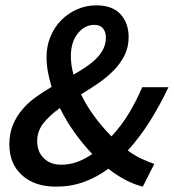

<svg xmlns="http://www.w3.org/2000/svg" viewBox="-20 -686 650 718"><path d="M190 12Q109 12 62 -31Q15 -74 15 -146Q15 -186 28 -218Q41 -250 63 -276Q85 -302 113.5 -322.5Q142 -343 173 -361Q164 -390 159 -418Q154 -446 154 -472Q154 -513 168.5 -548.5Q183 -584 208.5 -610Q234 -636 268 -651Q302 -666 340 -666Q400 -666 430.5 -633Q461 -600 461 -547Q461 -509 445.5 -478.5Q430 -448 405 -422.5Q380 -397 348 -375Q316 -353 283 -333Q304 -290 333.5 -250Q363 -210 397 -176Q434 -216 461.5 -261.5Q489 -307 512 -360H610Q580 -296 543 -236.5Q506 -177 458 -123Q484 -104 510 -92Q536 -80 557 -73L514 12Q482 4 449.5 -13Q417 -30 385 -55Q342 -23 293.5 -5.5Q245 12 190 12ZM245 -476Q245 -459 247.5 -441.5Q250 -424 255 -407Q280 -421 302 -436Q324 -451 340.5 -467.5Q357 -484 366.5 -503.5Q376 -523 376 -546Q376 -566 365.5 -579.5Q355 -593 333 -593Q297 -593 271 -561Q245 -529 245 -476ZM210 -70Q267 -70 325 -110Q289 -148 258 -191.5Q227 -235 204 -282Q167 -256 143 -226Q119 -196 119 -158Q119 -119 143.5 -94.5Q168 -70 210 -70Z"/></svg>

Font: TypoPRO Source Sans Pro
Style: Italic
Weight: 600
Italic angle: -11°
Designer: Paul D. Hunt
Foundry: Adobe Systems Incorporated
Version: Version 1.075;PS 2.000;hotconv 1.0.86;makeotf.lib2.5.63406